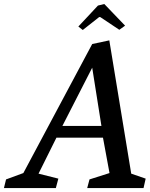

<svg xmlns="http://www.w3.org/2000/svg" viewBox="-39 -955 760 975"><path d="M516.1 -750 627.4 -73.2 700.7 -47.9 689.9 0H403.8L415.5 -43.9L517.1 -76.2L483.9 -255.9H247.6L156.7 -73.2L257.3 -47.9L244.6 0H-19L-8.3 -43.9L79.6 -76.2L429.2 -731.4ZM277.8 -315.4H476.1L429.2 -611.3ZM490.7 -934.6 596.2 -824.7 566.9 -803.7 470.2 -868.2H464.4L381.3 -802.7L358.9 -820.3L458.5 -926.8Z"/></svg>

Font: Neuton
Style: Italic
Weight: 400
Italic angle: -9°
Designer: Brian M Zick
Version: Version 1.32